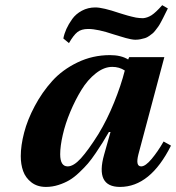

<svg xmlns="http://www.w3.org/2000/svg" viewBox="-20 -717 687 749"><path d="M214.8 -115.2Q214.8 -67.9 244.1 -67.9Q267.1 -67.9 295.7 -99.4Q324.2 -130.9 363.8 -193.8Q397.9 -250 425 -316.9Q452.1 -383.8 466.8 -441.9Q445.3 -456.1 418 -456.1Q385.7 -456.1 353.8 -430.9Q321.8 -405.8 297.6 -366.2Q273.4 -326.7 254.2 -280.8Q234.9 -234.9 224.9 -190.9Q214.8 -147 214.8 -115.2ZM61 -107.9Q61 -148.9 74 -199.2Q86.9 -249.5 115.5 -303.2Q144 -356.9 183.6 -400.9Q223.1 -444.8 282.2 -473.4Q341.3 -502 409.2 -502Q452.6 -502 480 -484.9L483.9 -494.1H621.1L520 -115.2Q507.8 -67.9 530.8 -67.9Q547.4 -67.9 571.8 -97.2Q596.2 -126.5 618.2 -165L647 -148.9Q566.4 12.2 448.2 12.2Q350.6 12.2 386.2 -113.8L411.1 -202.1H404.8Q389.6 -176.3 380.4 -161.1Q371.1 -146 353.8 -120.4Q336.4 -94.7 323 -79.1Q309.6 -63.5 289.3 -44.2Q269 -24.9 250.2 -13.9Q231.4 -2.9 207.8 4.6Q184.1 12.2 159.2 12.2Q125.5 12.2 102.5 -5.6Q79.6 -23.4 70.3 -49.6Q61 -75.7 61 -107.9ZM227.1 -566.9Q230.5 -585 239 -604Q247.6 -623 261.7 -642.8Q275.9 -662.6 299.6 -675.3Q323.2 -688 352.1 -688Q380.9 -688 445.8 -666Q448.7 -665 461.7 -661.1Q474.6 -657.2 479 -656Q483.4 -654.8 494.1 -652.1Q504.9 -649.4 510.5 -648.4Q516.1 -647.5 523.9 -646.7Q531.7 -646 538.1 -646Q555.2 -647.5 571.3 -657.7Q587.4 -668 612.8 -696.8L634.8 -684.1Q631.8 -678.7 625.5 -665.5Q619.1 -652.3 616.2 -646.7Q613.3 -641.1 607.2 -629.6Q601.1 -618.2 597.2 -613Q593.3 -607.9 586.7 -599.1Q580.1 -590.3 574.7 -586.2Q569.3 -582 561.5 -576.4Q553.7 -570.8 545.9 -568.4Q538.1 -565.9 528.3 -564Q518.6 -562 507.8 -562Q500.5 -562 489.5 -564.2Q478.5 -566.4 470.9 -568.6Q463.4 -570.8 446.3 -575.9Q429.2 -581.1 422.9 -583Q360.8 -604 324.2 -604Q297.4 -604 282 -591.8Q266.6 -579.6 249 -548.8Z"/></svg>

Font: Linguistics Pro
Style: Bold Italic
Weight: 700
Italic angle: -12°
Designer: Stefan Peev, Context Ltd
Foundry: Stefan Peev, Context Ltd
Version: Version 001.000